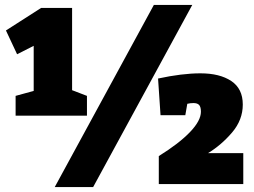

<svg xmlns="http://www.w3.org/2000/svg" viewBox="-20 -743 1025 775"><path d="M271 -711V-379L331 -356V-276H43V-356L116 -376V-558L49 -524L4 -620L146 -711ZM356 12H201L601 -723H756ZM962 -125V0H621V-113Q703 -164 747 -210Q791 -256 791 -292Q791 -311 784 -319Q777 -327 761 -327Q748 -327 736 -324L728 -278H628L618 -426Q715 -447 789 -447Q867 -447 913.5 -416Q960 -385 960 -321Q960 -259 917 -208.5Q874 -158 820 -125Z"/></svg>

Font: Bitter Pro Black
Style: Regular
Weight: 900
Designer: Sol Matas, and Bitter project Authors
Foundry: Sol Matas
Version: Version 1.010